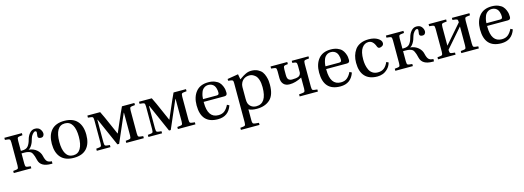

<svg xmlns="http://www.w3.org/2000/svg" viewBox="1 -1426 7046 2580"><g transform="rotate(-15 3524.0 -136.0)"><path d="M32 0V-29Q86 -33 96.5 -41Q107 -49 107 -87V-403Q107 -441 96.5 -449Q86 -457 32 -461V-490H276V-461Q222 -457 211.5 -449Q201 -441 201 -403V-263H218Q275 -263 301 -294Q327 -325 342 -382Q355 -432 385.5 -467Q416 -502 458 -502Q508 -502 531 -471.5Q554 -441 554 -409Q554 -393 543 -378Q532 -363 509 -363Q466 -363 466 -395Q466 -401 469 -418.5Q472 -436 472 -447Q472 -467 453 -467Q437 -467 416 -442Q395 -417 388 -390Q374 -333 350.5 -296Q327 -259 307 -254V-252Q373 -244 415.5 -207.5Q458 -171 469 -121Q482 -61 504 -41Q526 -21 567 -21V12H547Q405 12 380 -86Q370 -125 365 -142Q360 -159 349.5 -180Q339 -201 326 -209Q313 -217 292 -222.5Q271 -228 239 -228H201V-87Q201 -49 211.5 -41Q222 -33 276 -29V0Z M765 -409Q731 -351 731 -245Q731 -139 765 -81Q799 -23 867 -23Q935 -23 969 -81Q1003 -139 1003 -245Q1003 -351 969 -409Q935 -467 867 -467Q799 -467 765 -409ZM687.5 -55Q627 -122 627 -245Q627 -368 687.5 -435Q748 -502 867 -502Q986 -502 1046.5 -435Q1107 -368 1107 -245Q1107 -122 1046.5 -55Q986 12 867 12Q748 12 687.5 -55Z M1187 0V-29Q1241 -33 1251.5 -41Q1262 -49 1262 -87V-403Q1262 -441 1251.5 -449Q1241 -457 1187 -461V-490H1365Q1401 -419 1459 -284L1517 -152H1519L1577 -286Q1633 -417 1668 -490H1841V-461Q1787 -457 1776.5 -449Q1766 -441 1766 -403V-87Q1766 -49 1776.5 -41Q1787 -33 1841 -29V0H1597V-29Q1651 -33 1661.5 -41Q1672 -49 1672 -87V-400H1669L1501 -12H1477L1306 -400H1302V-87Q1302 -49 1312.5 -41Q1323 -33 1377 -29V0Z M1905 0V-29Q1959 -33 1969.5 -41Q1980 -49 1980 -87V-403Q1980 -441 1969.5 -449Q1959 -457 1905 -461V-490H2083Q2119 -419 2177 -284L2235 -152H2237L2295 -286Q2351 -417 2386 -490H2559V-461Q2505 -457 2494.5 -449Q2484 -441 2484 -403V-87Q2484 -49 2494.5 -41Q2505 -33 2559 -29V0H2315V-29Q2369 -33 2379.5 -41Q2390 -49 2390 -87V-400H2387L2219 -12H2195L2024 -400H2020V-87Q2020 -49 2030.5 -41Q2041 -33 2095 -29V0Z M2745 -301H2934Q2954 -301 2961 -309Q2968 -317 2968 -333Q2968 -347 2966.5 -362Q2965 -377 2958.5 -397Q2952 -417 2941 -431.5Q2930 -446 2910 -456.5Q2890 -467 2864 -467Q2828 -467 2802 -447.5Q2776 -428 2765 -398.5Q2754 -369 2749.5 -345Q2745 -321 2745 -301ZM2640 -241Q2640 -359 2698.5 -430.5Q2757 -502 2870 -502Q2922 -502 2961 -486.5Q3000 -471 3020.5 -449Q3041 -427 3053.5 -397Q3066 -367 3069 -345Q3072 -323 3072 -301Q3072 -263 3032 -263H2744V-252Q2744 -39 2891 -39Q2945 -39 2978.5 -67Q3012 -95 3036 -145L3066 -129Q3018 12 2871 12Q2640 12 2640 -241Z M3299 -157Q3299 -117 3306 -96Q3318 -62 3346.5 -42.5Q3375 -23 3414 -23Q3560 -23 3560 -250Q3560 -310 3546 -352.5Q3532 -395 3510 -414Q3488 -433 3469 -440.5Q3450 -448 3431 -448Q3347 -448 3312 -378Q3299 -352 3299 -321ZM3130 201Q3183 197 3194 189Q3205 181 3205 143V-402Q3205 -428 3199 -436Q3193 -444 3173 -447L3135 -452V-477L3286 -502L3299 -428Q3304 -431 3323.5 -444.5Q3343 -458 3355.5 -465.5Q3368 -473 3388 -483Q3408 -493 3428 -497.5Q3448 -502 3469 -502Q3521 -502 3559 -482.5Q3597 -463 3616.5 -436.5Q3636 -410 3647.5 -372.5Q3659 -335 3661.5 -309.5Q3664 -284 3664 -256Q3664 -112 3595 -50Q3526 12 3413 12Q3339 12 3299 -11V143Q3299 181 3312 189Q3325 197 3389 201V230H3130Z M3735 -461V-490H3968V-461Q3924 -458 3914 -448.5Q3904 -439 3904 -403V-327Q3904 -279 3922 -262.5Q3940 -246 3971 -246Q4031 -246 4059.5 -259Q4088 -272 4094 -309V-403Q4094 -439 4084 -448.5Q4074 -458 4030 -461V-490H4263V-461Q4209 -457 4198.5 -449Q4188 -441 4188 -403V-87Q4188 -49 4198.5 -41Q4209 -33 4263 -29V0H4009V-29Q4071 -33 4082.5 -41Q4094 -49 4094 -87V-240Q4005 -192 3924 -192Q3867 -192 3838.5 -224Q3810 -256 3810 -309V-403Q3810 -441 3799.5 -449Q3789 -457 3735 -461Z M4449 -301H4638Q4658 -301 4665 -309Q4672 -317 4672 -333Q4672 -347 4670.5 -362Q4669 -377 4662.5 -397Q4656 -417 4645 -431.5Q4634 -446 4614 -456.5Q4594 -467 4568 -467Q4532 -467 4506 -447.5Q4480 -428 4469 -398.5Q4458 -369 4453.5 -345Q4449 -321 4449 -301ZM4344 -241Q4344 -359 4402.5 -430.5Q4461 -502 4574 -502Q4626 -502 4665 -486.5Q4704 -471 4724.5 -449Q4745 -427 4757.5 -397Q4770 -367 4773 -345Q4776 -323 4776 -301Q4776 -263 4736 -263H4448V-252Q4448 -39 4595 -39Q4649 -39 4682.5 -67Q4716 -95 4740 -145L4770 -129Q4722 12 4575 12Q4344 12 4344 -241Z M4858 -240Q4858 -293 4871 -337.5Q4884 -382 4911 -420Q4938 -458 4986.5 -480Q5035 -502 5101 -502Q5178 -502 5226.5 -472Q5275 -442 5275 -405Q5275 -380 5255.5 -367Q5236 -354 5216 -354Q5195 -354 5185 -380Q5153 -467 5090 -467Q5034 -467 4998 -415.5Q4962 -364 4962 -258Q4962 -219 4968.5 -183.5Q4975 -148 4990.5 -114Q5006 -80 5036.5 -60Q5067 -40 5109 -40Q5162 -40 5195.5 -66Q5229 -92 5253 -146L5282 -132Q5269 -82 5235 -48Q5201 -14 5164.5 -1Q5128 12 5090 12Q4977 12 4917.5 -52Q4858 -116 4858 -240Z M5340 0V-29Q5394 -33 5404.5 -41Q5415 -49 5415 -87V-403Q5415 -441 5404.5 -449Q5394 -457 5340 -461V-490H5584V-461Q5530 -457 5519.5 -449Q5509 -441 5509 -403V-263H5526Q5583 -263 5609 -294Q5635 -325 5650 -382Q5663 -432 5693.5 -467Q5724 -502 5766 -502Q5816 -502 5839 -471.5Q5862 -441 5862 -409Q5862 -393 5851 -378Q5840 -363 5817 -363Q5774 -363 5774 -395Q5774 -401 5777 -418.5Q5780 -436 5780 -447Q5780 -467 5761 -467Q5745 -467 5724 -442Q5703 -417 5696 -390Q5682 -333 5658.5 -296Q5635 -259 5615 -254V-252Q5681 -244 5723.5 -207.5Q5766 -171 5777 -121Q5790 -61 5812 -41Q5834 -21 5875 -21V12H5855Q5713 12 5688 -86Q5678 -125 5673 -142Q5668 -159 5657.5 -180Q5647 -201 5634 -209Q5621 -217 5600 -222.5Q5579 -228 5547 -228H5509V-87Q5509 -49 5519.5 -41Q5530 -33 5584 -29V0Z M5934 0V-29Q5988 -33 5998.5 -41Q6009 -49 6009 -87V-403Q6009 -441 5998.5 -449Q5988 -457 5934 -461V-490H6178V-461Q6124 -457 6113.5 -449Q6103 -441 6103 -403V-145L6333 -409Q6333 -442 6322 -449.5Q6311 -457 6258 -461V-490H6502V-461Q6448 -457 6437.5 -449Q6427 -441 6427 -403V-87Q6427 -49 6437.5 -41Q6448 -33 6502 -29V0H6258V-29Q6312 -33 6322.5 -41Q6333 -49 6333 -87V-351L6103 -87Q6103 -49 6113.5 -41Q6124 -33 6178 -29V0Z M6688 -301H6877Q6897 -301 6904 -309Q6911 -317 6911 -333Q6911 -347 6909.5 -362Q6908 -377 6901.5 -397Q6895 -417 6884 -431.5Q6873 -446 6853 -456.5Q6833 -467 6807 -467Q6771 -467 6745 -447.5Q6719 -428 6708 -398.5Q6697 -369 6692.5 -345Q6688 -321 6688 -301ZM6583 -241Q6583 -359 6641.5 -430.5Q6700 -502 6813 -502Q6865 -502 6904 -486.5Q6943 -471 6963.5 -449Q6984 -427 6996.5 -397Q7009 -367 7012 -345Q7015 -323 7015 -301Q7015 -263 6975 -263H6687V-252Q6687 -39 6834 -39Q6888 -39 6921.5 -67Q6955 -95 6979 -145L7009 -129Q6961 12 6814 12Q6583 12 6583 -241Z"/></g></svg>

Font: Heuristica
Style: Regular
Weight: 400
Version: Version 1.0.1 ; ttfautohint (v1.4.1)